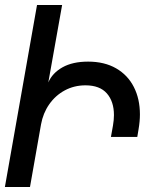

<svg xmlns="http://www.w3.org/2000/svg" viewBox="-30 -745 650 765"><path d="M424 -286.5Q424 -340.5 395.8 -372.8Q367.5 -405 310.5 -405Q265.5 -405 228 -384.8Q190.5 -364.5 166 -329.2Q141.5 -294 133.5 -249.5L89.5 0H-10.5L117.5 -725H217.5L162.5 -416.5Q178.5 -454 219 -476.8Q259.5 -499.5 321 -499.5Q386 -499.5 432.5 -472.8Q479 -446 503.2 -398.5Q527.5 -351 527.5 -289Q527.5 -261.5 522 -229.5L517 -199.5H412L420 -244Q424 -267 424 -286.5Z"/></svg>

Font: JuliaMono Medium
Style: Italic
Weight: 500
Italic angle: -9°
Monospace: yes
Designer: cormullion
Foundry: corm
Version: Version 0.054; ttfautohint (v1.8.4)